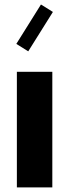

<svg xmlns="http://www.w3.org/2000/svg" viewBox="-20 -813 300 833"><path d="M157.7 -793.5 50.8 -622.6 102.5 -590.3 209.5 -761.2ZM53.2 -501.5V0H207V-501.5Z"/></svg>

Font: Estedad-VF-FD Black
Style: Regular
Weight: 900
Designer: Amin Abedi
Version: Version 4.000